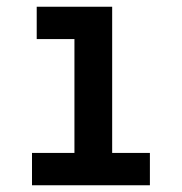

<svg xmlns="http://www.w3.org/2000/svg" viewBox="-20 -550 540 570"><path d="M75 0V-96H201V-434H89V-530H313V-96H425V0Z"/></svg>

Font: Iosevka Slab
Style: Bold
Weight: 700
Monospace: yes
Designer: Belleve Invis
Foundry: Belleve Invis
Version: Version 11.1.1; ttfautohint (v1.8.3)